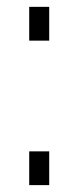

<svg xmlns="http://www.w3.org/2000/svg" viewBox="-20 -538 228 558"><path d="M64.9 -419.9V-518.1H123V-419.9ZM64.9 0V-98.1H123V0Z"/></svg>

Font: Rawline
Style: Regular
Weight: 400
Designer: Matt McInerney, Pablo Impallari, Rodrigo Fuenzalida
Foundry: Matt McInerney, Pablo Impallari, Rodrigo Fuenzalida
Version: Version 4.020;PS 004.020;hotconv 1.0.88;makeotf.lib2.5.64775